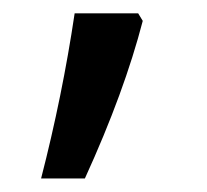

<svg xmlns="http://www.w3.org/2000/svg" viewBox="-20 -136 308 285"><path d="M90.8 -116.2C78.6 -34.2 62 47.4 41 128.9H106C145.5 42.5 173.8 -35.2 191.9 -105L185.1 -116.2Z"/></svg>

Font: Noto Naskh Arabic
Style: Regular
Weight: 400
Designer: Monotype Design Team
Foundry: Monotype Imaging Inc.
Version: Version 1.07